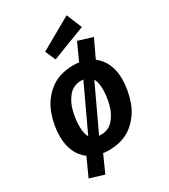

<svg xmlns="http://www.w3.org/2000/svg" viewBox="-230 -938 1036 1179"><g transform="rotate(-30 287.5 -349.0)"><path d="M541 -326Q541 -245 513 -167Q485 -89 420 -36.5Q355 16 251 16Q230 16 212 13L158 134L57 103L115 -24Q75 -53 54 -100Q33 -147 33 -208Q33 -288 62 -365.5Q91 -443 156.5 -494.5Q222 -546 324 -546Q345 -546 363 -543L418 -664L520 -633L460 -506Q499 -477 520 -430.5Q541 -384 541 -326ZM168 -201Q168 -147 185 -123L333 -439Q328 -440 317 -440Q262 -440 228.5 -400.5Q195 -361 181.5 -306Q168 -251 168 -201ZM407 -328Q407 -376 391 -405L244 -92Q249 -91 259 -91Q313 -91 346.5 -130.5Q380 -170 393.5 -224Q407 -278 407 -328ZM486 -723 247 -631 215 -704 441 -832Z"/></g></svg>

Font: Fira Sans SemiBold
Style: Italic
Weight: 600
Italic angle: -8°
Designer: bBox Type GmbH & Carrois Corporate GbR & Edenspiekermann AG
Foundry: bBox Type GmbH & Carrois Corporate GbR & Edenspiekermann AG
Version: Version 4.301